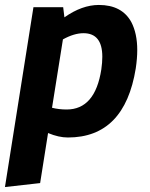

<svg xmlns="http://www.w3.org/2000/svg" viewBox="-48 -542 604 775"><path d="M351 -522Q444 -522 482 -453Q506 -407 506 -340Q506 -306 500 -266Q455 13 226 13Q189 13 146 -5L114 197L-28 213L87 -513H207L212 -472Q283 -522 351 -522ZM221 -100Q336 -100 361 -262Q365 -290 365 -313Q365 -408 289 -408Q251 -408 206 -383L162 -107Q190 -100 221 -100Z"/></svg>

Font: Rambla
Style: Bold Italic
Weight: 700
Italic angle: -12°
Designer: Martin Sommaruga
Foundry: Martin Sommaruga
Version: Version 1.001